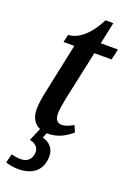

<svg xmlns="http://www.w3.org/2000/svg" viewBox="-169 -718 692 1017"><g transform="rotate(20 177.5 -209.5)"><path d="M207 119C207 78 180 48 140 38L152 10H155C213 10 254 -13 291 -45L275 -82C256 -70 232 -59 210 -59C186 -59 172 -76 172 -108C172 -129 177 -161 184 -196L244 -475H341L355 -536H258L284 -659H240C188 -556 126 -519 80 -519L70 -475H131L71 -191C65 -164 58 -122 58 -92C58 -45 78 -13 111 1L80 74C110 78 131 96 131 124C131 166 103 186 69 186C54 186 34 183 16 178L3 228C24 235 47 240 75 240C148 240 207 205 207 119Z"/></g></svg>

Font: Noto Serif Condensed Semi
Style: Italic
Weight: 600
Width: 3
Italic angle: -12°
Designer: Monotype Design Team
Foundry: Monotype Imaging Inc.
Version: Version 1.901